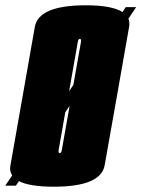

<svg xmlns="http://www.w3.org/2000/svg" viewBox="-72 -701 534 725"><path d="M-52 0 -26 -38.5Q-28.5 -42 -30 -46Q-36 -59.5 -32.5 -77Q-18.5 -158 13.5 -338Q45 -518 59.5 -599.5Q74 -681 252 -681Q351 -681 390.5 -655.5L403 -674H442L413 -630.5Q418.5 -617 415.5 -599.5Q401 -518 369.5 -338Q337.5 -158 323.2 -77Q309 4 131 4Q40.5 4 -0.5 -17L-12 0ZM189 -356.5 205 -380.5Q232 -535 234 -544Q235 -551 232.5 -553Q231 -554 229.5 -554Q223.5 -554 222 -544Q220 -534.5 189 -356.5ZM153.5 -123Q159.5 -123 161.5 -135Q163.5 -146 191 -301.5L174.5 -277Q151 -145 149.5 -135Q148 -126 151 -123.5Q152 -123 153.5 -123Z"/></svg>

Font: Anybody UltraCondensed Black
Style: Italic
Weight: 900
Width: 1
Italic angle: -10°
Designer: Tyler Finck
Foundry: Etcetera Type Company
Version: Version 1.010; ttfautohint (v1.8.3) -l 8 -r 50 -G 200 -x 14 